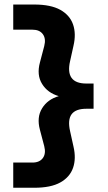

<svg xmlns="http://www.w3.org/2000/svg" viewBox="-20 -766 490 870"><path d="M40 -745.5V-631.5H127.1C148.5 -631.5 164.1 -624.8 174.1 -611.2C184.1 -597.7 186.2 -579.5 180.4 -557L161 -483.4C150.7 -445.3 153.9 -412.8 170.7 -385.7C187.4 -358.6 212.7 -340.1 246.3 -330.4C212.7 -320.7 187.4 -302.4 170.7 -275.2C153.9 -248.1 150.7 -215.6 161 -177.5L180.4 -103.9C186.2 -81.3 184.1 -63.3 174.1 -49.7C164.1 -36.2 148.5 -29.4 127.1 -29.4H40V84.8H134.9C185.3 84.8 224.8 76.8 253.5 60.6C282.2 44.5 301.4 22.5 311.1 -5.7C320.8 -33.7 321.4 -65.8 313 -101.9L297.6 -171.6C289.8 -205.8 292.1 -231.3 304.3 -248.1C316.6 -264.8 338.9 -273.2 371.1 -273.2H404V-387.5H371.1C338.9 -387.5 316.6 -396 304.3 -413.1C292.1 -430.2 289.8 -455.5 297.6 -489L313 -558.7C321.4 -594.8 320.8 -626.9 311.1 -655C301.4 -683 282.2 -705.2 253.5 -721.3C224.7 -737.4 185.3 -745.5 134.9 -745.5Z"/></svg>

Font: Diatome
Style: Bold
Weight: 700
Designer: 15.100.17
Foundry: 15.100.17
Version: Version 1.004;Fontself Maker 3.5.8